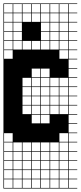

<svg xmlns="http://www.w3.org/2000/svg" viewBox="-20 -827 469 1115"><path d="M325 -803.6V-753.6H375V-803.6ZM57.1 -700H107.1V-750H57.1ZM3.6 -700H53.6V-750H3.6ZM110.7 -700H160.7V-750H110.7ZM164.3 -700H214.3V-750H164.3ZM217.9 -700H267.9V-750H217.9ZM325 -700H375V-750H325ZM271.4 -700H321.4V-750H271.4ZM325 -646.4H375V-696.4H325ZM271.4 -646.4H321.4V-696.4H271.4ZM217.9 -646.4H267.9V-696.4H217.9ZM3.6 -646.4H53.6V-696.4H3.6ZM164.3 -646.4H214.3V-696.4H164.3ZM110.7 -646.4H160.7V-696.4H110.7ZM57.1 -646.4H107.1V-696.4H57.1ZM325 -592.9H375V-642.9H325ZM57.1 -592.9H107.1V-642.9H57.1ZM271.4 -592.9H321.4V-642.9H271.4ZM217.9 -592.9H267.9V-642.9H217.9ZM3.6 -592.9H53.6V-642.9H3.6ZM164.3 -592.9H214.3V-642.9H164.3ZM110.7 -592.9H160.7V-642.9H110.7ZM325 -539.3H375V-589.3H325ZM110.7 -539.3H160.7V-589.3H110.7ZM271.4 -539.3H321.4V-589.3H271.4ZM57.1 -539.3H107.1V-589.3H57.1ZM217.9 -539.3H267.9V-589.3H217.9ZM3.6 -539.3H53.6V-589.3H3.6ZM164.3 -539.3H214.3V-589.3H164.3ZM325 -485.7H375V-535.7H325ZM3.6 -485.7H53.6V-535.7H3.6ZM217.9 -378.6H267.9V-428.6H217.9ZM164.3 -378.6H214.3V-428.6H164.3ZM110.7 -325H160.7V-375H110.7ZM325 -325H375V-375H325ZM164.3 -325H214.3V-375H164.3ZM271.4 -325H321.4V-375H271.4ZM217.9 -325H267.9V-375H217.9ZM110.7 -271.4H160.7V-321.4H110.7ZM164.3 -271.4H214.3V-321.4H164.3ZM217.9 -271.4H267.9V-321.4H217.9ZM325 -271.4H375V-321.4H325ZM271.4 -271.4H321.4V-321.4H271.4ZM325 -217.9H375V-267.9H325ZM271.4 -217.9H321.4V-267.9H271.4ZM110.7 -217.9H160.7V-267.9H110.7ZM217.9 -217.9H267.9V-267.9H217.9ZM164.3 -217.9H214.3V-267.9H164.3ZM325 -164.3H375V-214.3H325ZM110.7 -164.3H160.7V-214.3H110.7ZM164.3 -164.3H214.3V-214.3H164.3ZM271.4 -164.3H321.4V-214.3H271.4ZM217.9 -164.3H267.9V-214.3H217.9ZM217.9 -110.7H267.9V-160.7H217.9ZM164.3 -110.7H214.3V-160.7H164.3ZM325 -3.6H375V-53.6H325ZM3.6 -3.6H53.6V-53.6H3.6ZM3.6 50H53.6V0H3.6ZM217.9 50H267.9V0H217.9ZM110.7 50H160.7V0H110.7ZM57.1 50H107.1V0H57.1ZM271.4 50H321.4V0H271.4ZM164.3 50H214.3V0H164.3ZM325 50H375V0H325ZM3.6 103.6H53.6V53.6H3.6ZM57.1 103.6H107.1V53.6H57.1ZM110.7 103.6H160.7V53.6H110.7ZM164.3 103.6H214.3V53.6H164.3ZM325 103.6H375V53.6H325ZM217.9 103.6H267.9V53.6H217.9ZM271.4 103.6H321.4V53.6H271.4ZM110.7 210.7H160.7V160.7H110.7ZM164.3 210.7H214.3V160.7H164.3ZM217.9 210.7H267.9V160.7H217.9ZM57.1 210.7H107.1V160.7H57.1ZM3.6 210.7H53.6V160.7H3.6ZM325 210.7H375V160.7H325ZM271.4 210.7H321.4V160.7H271.4ZM164.3 264.3H214.3V214.3H164.3ZM217.9 264.3H267.9V214.3H217.9ZM271.4 264.3H321.4V214.3H271.4ZM110.7 264.3H160.7V214.3H110.7ZM57.1 264.3H107.1V214.3H57.1ZM325 264.3H375V214.3H325ZM3.6 264.3H53.6V214.3H3.6ZM271.4 -803.6V-753.6H321.4V-803.6ZM217.9 -803.6V-753.6H267.9V-803.6ZM164.3 -803.6V-753.6H214.3V-803.6ZM110.7 -803.6V-753.6H160.7V-803.6ZM57.1 -803.6V-753.6H107.1V-803.6ZM3.6 -803.6V-753.6H53.6V-803.6ZM0 267.9V107.1H3.6V157.1H53.6V107.1H57.1V157.1H107.1V107.1H110.7V157.1H160.7V107.1H164.3V157.1H214.3V107.1H217.9V157.1H267.9V107.1H271.4V157.1H321.4V107.1H325V157.1H375V107.1H0V-807.1H428.6V-803.6H378.6V-753.6H428.6V-750H378.6V-700H428.6V-696.4H378.6V-646.4H428.6V-642.9H378.6V-592.9H428.6V-589.3H378.6V-539.3H428.6V-535.7H378.6V-485.7H428.6V-482.1H378.6V-432.1H428.6V-428.6H378.6V-378.6H428.6V-375H378.6V-325H428.6V-321.4H378.6V-271.4H428.6V-267.9H378.6V-217.9H428.6V-214.3H378.6V-164.3H428.6V-160.7H378.6V-110.7H428.6V-107.1H378.6V-57.1H428.6V-53.6H378.6V-3.6H428.6V0H378.6V50H428.6V53.6H378.6V103.6H428.6V107.1H378.6V157.1H428.6V160.7H378.6V210.7H428.6V214.3H378.6V264.3H428.6V267.9ZM107.1 -696.4H160.7V-642.9H107.1ZM160.7 -696.4H214.3V-642.9H160.7ZM160.7 -642.9H214.3V-589.3H160.7ZM107.1 -642.9H160.7V-589.3H107.1Z"/></svg>

Font: Jersey 10 Charted
Style: Regular
Weight: 400
Designer: Sarah Cadigan-Fried
Version: Version 1.000; ttfautohint (v1.8.4.7-5d5b)